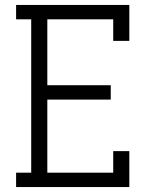

<svg xmlns="http://www.w3.org/2000/svg" viewBox="-20 -755 640 775"><path d="M45 0V-58H106V-677H45V-735H502V-590H437V-677H171V-411H427V-353H171V-58H437V-145H502V0Z"/></svg>

Font: Iosevka Etoile Light
Style: Regular
Weight: 300
Designer: Belleve Invis
Foundry: Belleve Invis
Version: Version 25.0.1; ttfautohint (v1.8.4)